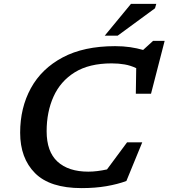

<svg xmlns="http://www.w3.org/2000/svg" viewBox="-20 -955 866 986"><path d="M629 -25.5Q584.5 -9 526.8 1Q469 11 399 11Q236.5 11 160 -65.8Q83.5 -142.5 83.5 -273.5Q83.5 -401.5 138.5 -502Q193.5 -602.5 302 -660.2Q410.5 -718 571 -718Q612.5 -718 648.2 -712.8Q684 -707.5 715 -698.5L766 -745H825.5L755.5 -473.5H677.5L679.5 -605Q651.5 -618.5 620.5 -624Q589.5 -629.5 553.5 -629.5Q438 -629.5 364.2 -583.8Q290.5 -538 255 -459.2Q219.5 -380.5 219.5 -281Q219.5 -176 275.5 -124.8Q331.5 -73.5 433.5 -73.5Q456 -73.5 480.2 -76.5Q504.5 -79.5 529.5 -85L632.5 -224H710.5ZM518 -772 652.5 -935H782.5L776 -912.5L584.5 -772Z"/></svg>

Font: Newsreader 6pt Medium
Style: Italic
Weight: 500
Italic angle: -17°
Designer: Hugues Gentile
Foundry: Production Type
Version: Version 1.003; ttfautohint (v1.8.3)